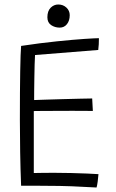

<svg xmlns="http://www.w3.org/2000/svg" viewBox="-20 -830 518 855"><path d="M410 5Q353 1.5 299.5 -0.5Q246 -2.5 188 -2.5Q161.5 -3 130.8 -3Q100 -3 74 -3Q71 -78 69.8 -152.5Q68.5 -227 68.5 -295.5Q68.5 -428.5 70 -513Q71.5 -597.5 74 -625.5Q160 -638.5 233.8 -646Q307.5 -653.5 357.2 -656.8Q407 -660 420.5 -660Q420.5 -643.5 419.8 -632.5Q419 -621.5 417.5 -607.5L136 -585Q135 -570 134.2 -542.8Q133.5 -515.5 133 -484.2Q132.5 -453 132.2 -426Q132 -399 132 -384.5Q146 -385 181 -386.2Q216 -387.5 258 -388.5Q300 -389.5 336.5 -390.5Q373 -391.5 390.5 -391.5L393.5 -336Q386 -336 361 -336.2Q336 -336.5 302 -336.5Q268 -336.5 233 -336.2Q198 -336 170.2 -336Q142.5 -336 130.5 -335.5Q130.5 -328 130.5 -303.8Q130.5 -279.5 130.5 -246.2Q130.5 -213 130.5 -177.2Q130.5 -141.5 130.5 -110.2Q130.5 -79 130.5 -59.5Q144 -60 171.8 -60.2Q199.5 -60.5 221 -60.5Q258 -60.5 296.8 -59.5Q335.5 -58.5 367.8 -57.2Q400 -56 418.5 -54.5Q417.5 -39 415 -21Q412.5 -3 410 5ZM239.5 -810Q261 -810 275.8 -796.2Q290.5 -782.5 290.5 -762.5Q290.5 -738 278.2 -722.5Q266 -707 246 -707Q224.5 -707 207.8 -718.2Q191 -729.5 191 -753Q191 -781 205.5 -795.5Q220 -810 239.5 -810Z"/></svg>

Font: Grandstander ExtraLight
Style: Regular
Weight: 200
Designer: Tyler Finck
Foundry: Etcetera Type Co
Version: Version 1.200; ttfautohint (v1.8.3)